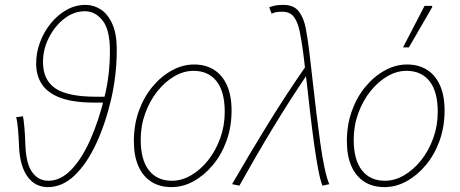

<svg xmlns="http://www.w3.org/2000/svg" viewBox="-20 -754 1882 786"><path d="M176 12Q124 12 93 -30.5Q62 -73 58 -152Q57 -185 54 -221.5Q51 -258 46 -274L74 -278Q77 -265 80 -230.5Q83 -196 84 -158Q87 -82 112.5 -48Q138 -14 178 -14Q228 -14 271.5 -59Q315 -104 349.5 -181.5Q384 -259 408 -358Q419 -402 424.5 -449.5Q430 -497 430 -546Q430 -632 400 -670Q370 -708 328 -708Q282 -708 243 -677.5Q204 -647 180 -599.5Q156 -552 156 -500Q156 -426 207 -392Q258 -358 374 -358H422L414 -334H366Q283 -334 230.5 -352.5Q178 -371 153 -407Q128 -443 128 -494Q128 -539 144 -581.5Q160 -624 188 -658.5Q216 -693 252.5 -713.5Q289 -734 330 -734Q364 -734 393 -715Q422 -696 440 -655.5Q458 -615 458 -552Q458 -517 455.5 -483Q453 -449 448 -416Q443 -383 436 -352Q412 -248 373.5 -165.5Q335 -83 285 -35.5Q235 12 176 12Z M682 12Q634 12 599.5 -10Q565 -32 546.5 -74Q528 -116 528 -176Q528 -243 548.5 -300Q569 -357 604.5 -399.5Q640 -442 684 -466Q728 -490 774 -490Q822 -490 856.5 -468Q891 -446 909.5 -404Q928 -362 928 -302Q928 -235 907.5 -178Q887 -121 851.5 -78.5Q816 -36 772.5 -12Q729 12 682 12ZM684 -14Q724 -14 762.5 -36.5Q801 -59 832 -98Q863 -137 881.5 -188Q900 -239 900 -296Q900 -379 866.5 -421.5Q833 -464 772 -464Q732 -464 693.5 -441.5Q655 -419 624 -380Q593 -341 574.5 -290Q556 -239 556 -182Q556 -100 589.5 -57Q623 -14 684 -14Z M1300 6Q1291 -17 1282.5 -61.5Q1274 -106 1266 -164Q1258 -222 1250.5 -286Q1243 -350 1236 -413.5Q1229 -477 1222 -532Q1215 -586 1207 -625Q1199 -664 1183 -685Q1167 -706 1136 -706Q1121 -706 1112 -704.5Q1103 -703 1092 -698L1082 -724Q1094 -729 1107.5 -731.5Q1121 -734 1140 -734Q1183 -734 1203.5 -707Q1224 -680 1232 -636.5Q1240 -593 1246 -544Q1253 -487 1260 -422.5Q1267 -358 1275 -293Q1283 -228 1291 -170Q1299 -112 1308.5 -67.5Q1318 -23 1328 0ZM930 0Q1004 -128 1077 -246.5Q1150 -365 1234 -486L1238 -450Q1165 -342 1096.5 -229Q1028 -116 960 6Z M1554 12Q1506 12 1471.5 -10Q1437 -32 1418.5 -74Q1400 -116 1400 -176Q1400 -243 1420.5 -300Q1441 -357 1476.5 -399.5Q1512 -442 1556 -466Q1600 -490 1646 -490Q1694 -490 1728.5 -468Q1763 -446 1781.5 -404Q1800 -362 1800 -302Q1800 -235 1779.5 -178Q1759 -121 1723.5 -78.5Q1688 -36 1644.5 -12Q1601 12 1554 12ZM1556 -14Q1596 -14 1634.5 -36.5Q1673 -59 1704 -98Q1735 -137 1753.5 -188Q1772 -239 1772 -296Q1772 -379 1738.5 -421.5Q1705 -464 1644 -464Q1604 -464 1565.5 -441.5Q1527 -419 1496 -380Q1465 -341 1446.5 -290Q1428 -239 1428 -182Q1428 -100 1461.5 -57Q1495 -14 1556 -14ZM1630 -560 1718 -730H1748L1750 -726L1654 -560Z"/></svg>

Font: Source Sans 3 VF
Style: Italic
Weight: 200
Italic angle: -11°
Designer: Paul D. Hunt
Foundry: Adobe Systems Incorporated
Version: Version 3.042;hotconv 1.0.118;makeotfexe 2.5.65603